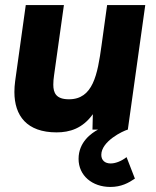

<svg xmlns="http://www.w3.org/2000/svg" viewBox="-20 -513 616 760"><path d="M204 11C256 11 307 -4.5 347.5 -61L346 0H368C342 14 291 49 291 116C291 182 345 227 417 227C460 227 489 211 514 194L481 109C459 126 436 134 418 134C396 134 381 122 381 100C381 46 467 5 486 0L555 -493H404L382 -334C366 -217 348 -120 253 -120C202 -120 191 -145 191 -178C191 -189 192 -202 194 -215L233 -493H82L40 -192C38 -177 37 -163 37 -149C37 -55 86 11 204 11Z"/></svg>

Font: HK Grotesk Black
Style: Italic
Weight: 900
Italic angle: -16°
Designer: Alfredo Marco Pradil
Foundry: Hanken Design Co.
Version: Version 3.001;FEAKit 1.0